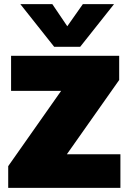

<svg xmlns="http://www.w3.org/2000/svg" viewBox="-20 -916 624 936"><path d="M244 -688 79 -896H235L308 -788L384 -896H536L371 -688ZM20 0V-106L278 -473H34V-644H561V-526L306 -164H567V0Z"/></svg>

Font: Kanit ExtraBold
Style: Regular
Weight: 800
Designer: Katatrad Team
Foundry: CadsonDemak
Version: Version 2.000; ttfautohint (v1.8.3)